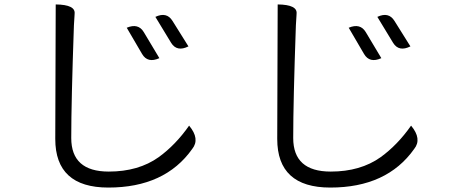

<svg xmlns="http://www.w3.org/2000/svg" viewBox="-20 -790 2040 865"><path d="M551 -665Q603 -687 628 -645L698 -528Q645 -504 620 -547L551 -665ZM680 -714Q731 -738 757 -696L829 -581Q777 -555 751 -597L680 -714ZM229 -164 231 -770Q322 -769 316 -727Q317 -739 313 -675Q301 -333 301 -168Q301 -17 470 -17Q604 -17 695 -82Q771 -137 832 -224Q882 -164 846 -119Q723 55 468 55Q229 55 229 -164Z M1551 -665Q1603 -687 1628 -645L1698 -528Q1645 -504 1620 -547L1551 -665ZM1680 -714Q1731 -738 1757 -696L1829 -581Q1777 -555 1751 -597L1680 -714ZM1229 -164 1231 -770Q1322 -769 1316 -727Q1317 -739 1313 -675Q1301 -333 1301 -168Q1301 -17 1470 -17Q1604 -17 1695 -82Q1771 -137 1832 -224Q1882 -164 1846 -119Q1723 55 1468 55Q1229 55 1229 -164Z"/></svg>

Font: Swei Half Moon CJK TC
Style: DemiLight
Weight: 350
Version: Version 2.125